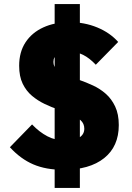

<svg xmlns="http://www.w3.org/2000/svg" viewBox="-20 -831 653 952"><path d="M293 11Q208 11 145 -16Q82 -43 29 -101L139 -214Q175 -176 215.5 -155Q256 -134 306 -134Q350 -134 374 -149.5Q398 -165 398 -193Q398 -218 380 -234.5Q362 -251 333.5 -263.5Q305 -276 270.5 -287.5Q236 -299 201.5 -315.5Q167 -332 138.5 -356Q110 -380 92.5 -416Q75 -452 75 -505Q75 -573 106.5 -621Q138 -669 194.5 -695Q251 -721 325 -721Q399 -721 462 -695Q525 -669 566 -623L455 -510Q424 -543 392 -559Q360 -575 323 -575Q287 -575 266 -562.5Q245 -550 245 -524Q245 -500 262.5 -485Q280 -470 309 -458.5Q338 -447 372.5 -435Q407 -423 441.5 -407Q476 -391 504.5 -366Q533 -341 551 -303Q569 -265 569 -211Q569 -105 496.5 -47Q424 11 293 11ZM251 101V-811H376V101Z"/></svg>

Font: Outfit ExtraBold
Style: Regular
Weight: 800
Designer: Rodrigo Fuenzalida
Foundry: fragTYPE
Version: Version 1.100;gftools[0.9.27]